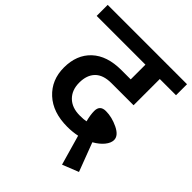

<svg xmlns="http://www.w3.org/2000/svg" viewBox="-248 -824 1097 1097"><g transform="rotate(45 300.5 -276.0)"><path d="M311 -390Q245 -390 212 -356.5Q179 -323 179 -262Q179 -202 215 -166.5Q251 -131 314 -131Q348 -131 365 -135Q354 -177 354 -208Q354 -255 402 -255Q451 -255 501.5 -230.5Q552 -206 552 -171Q552 -147 531 -121Q510 -95 473 -74L539 100L441 139L389 -43Q351 -35 309 -35Q192 -35 124 -98Q56 -161 56 -261Q56 -364 119.5 -423.5Q183 -483 299 -483H374V-602H-20V-691H621V-602H490V-390Z"/></g></svg>

Font: FiraGO Medium
Style: Regular
Weight: 500
Designer: bBox Type
Foundry: bBox Type GmbH
Version: Version 1.001;PS 001.001;hotconv 1.0.88;makeotf.lib2.5.64775